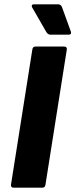

<svg xmlns="http://www.w3.org/2000/svg" viewBox="-20 -871 350 891"><path d="M44 0Q29 0 31 -14L130 -641Q132 -655 144 -655H277Q292 -655 290 -641L191 -14Q189 0 177 0ZM214 -710Q202 -710 194 -724L129 -837Q126 -842 128 -846.5Q130 -851 136 -851H250Q263 -851 268 -837L309 -724Q313 -710 298 -710Z"/></svg>

Font: Sofia Sans Black
Style: Italic
Weight: 900
Italic angle: -9°
Version: Version 4.100-B